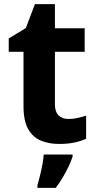

<svg xmlns="http://www.w3.org/2000/svg" viewBox="-20 -682 461 923"><path d="M309 -110Q332 -110 353.5 -115Q375 -120 394 -126V-15Q370 -4 338.5 3Q307 10 264 10Q215 10 176.5 -6Q138 -22 115.5 -61.5Q93 -101 93 -172V-433H22V-497L104 -547L148 -662H244V-546H387V-433H244V-181Q244 -145 261.5 -127.5Q279 -110 309 -110ZM329 71Q321 95 309 120Q297 145 282 170.5Q267 196 248 221H160V208Q166 188 172.5 161.5Q179 135 184 108Q189 81 190 61H329Z"/></svg>

Font: Noto Sans Cherokee
Style: Regular
Weight: 400
Designer: Monotype Design Team
Foundry: Monotype Imaging Inc.
Version: Version 2.001